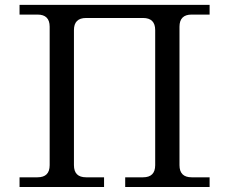

<svg xmlns="http://www.w3.org/2000/svg" viewBox="-20 -752 916 772"><path d="M326.2 -679.7Q277.3 -679.7 277.3 -630.9V-87.9Q277.3 -39.1 326.2 -39.1H398.4V0H58.6V-39.1H130.9Q179.7 -39.1 179.7 -87.9V-644.5Q179.7 -693.4 130.9 -693.4H58.6V-732.4H822.8V-693.4H750.5Q701.7 -693.4 701.7 -644.5V-87.9Q701.7 -39.1 750.5 -39.1H822.8V0H483.4V-39.1H555.2Q604 -39.1 604 -87.9V-630.9Q604 -679.7 555.2 -679.7Z"/></svg>

Font: Munson
Style: Regular
Weight: 400
Designer: Paul James MIller
Foundry: High-Logic / Made with FontCreator
Version: Version 2.10;May 5, 2019;FontCreator 11.5.0.2430 64-bit